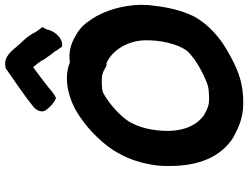

<svg xmlns="http://www.w3.org/2000/svg" viewBox="-134 -882 1006 779"><g transform="rotate(-90 369.5 -493.0)"><path d="M88 -366C85 -345 85 -324 85 -304C86 -193 119 -102 202 -49H203C250 -24 289 -6 364 -10C438 -14 486 -37 542 -68C601 -100 658 -147 692 -210C715 -256 729 -314 735 -370C738 -389 739 -410 739 -427C737 -499 716 -573 680 -626C662 -653 645 -673 613 -690C588 -705 552 -720 505 -713C428 -745 332 -708 279 -668C227 -633 168 -573 138 -518C113 -475 96 -423 88 -366ZM231 -368C236 -407 248 -443 264 -471C281 -500 323 -540 353 -560C367 -570 378 -576 384 -579C399 -584 437 -585 454 -582L465 -578C466 -578 467 -577 471 -576L480 -571C483 -569 490 -563 503 -564C554 -542 594 -478 595 -407C596 -348 582 -280 554 -240C546 -229 518 -207 503 -198C483 -184 429 -157 406 -152C401 -151 390 -149 380 -149H378C335 -145 320 -153 291 -169C241 -205 218 -273 231 -368ZM316 -805C331 -785 344 -777 361 -769C378 -778 391 -788 404 -800C432 -822 457 -841 486 -862C497 -849 507 -837 515 -823L516 -820L537 -790C541 -785 546 -779 552 -771L553 -768L569 -745C596 -739 631 -766 639 -807L649 -825C635 -841 627 -853 619 -870H618C603 -896 587 -907 570 -928C555 -945 529 -984 487 -974L484 -975C429 -936 377 -903 323 -859C314 -851 295 -826 316 -805Z"/></g></svg>

Font: Hussar Pisanka
Style: BdKur
Weight: 700
Designer: Robert Jablonski
Foundry: Cannot Into Space Fonts
Version: Version 1.070